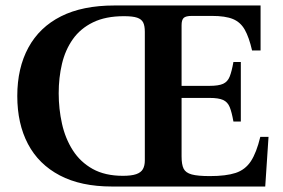

<svg xmlns="http://www.w3.org/2000/svg" viewBox="-20 -680 1031 700"><path d="M388 0Q275 0 198 -40.5Q121 -81 82 -155Q43 -229 43 -330Q43 -432 83.5 -506.5Q124 -581 202.5 -620.5Q281 -660 397 -660H930V-496H899Q888 -544 872.5 -571.5Q857 -599 829.5 -610.5Q802 -622 752 -622H680Q657 -622 649.5 -614.5Q642 -607 642 -588V-367H744Q777 -367 793.5 -374.5Q810 -382 817.5 -401Q825 -420 831 -454H858V-237H831Q825 -271 817.5 -289.5Q810 -308 793.5 -315.5Q777 -323 744 -323H642V-110Q642 -80 649.5 -65Q657 -50 679 -44Q701 -38 745 -38Q804 -38 839 -49.5Q874 -61 894.5 -92Q915 -123 929 -181H959L947 0ZM428 -39Q459 -39 476.5 -45Q494 -51 501 -63.5Q508 -76 508 -95V-564Q508 -586 502 -598Q496 -610 480 -615.5Q464 -621 432 -621Q365 -621 319 -598.5Q273 -576 245.5 -537Q218 -498 206 -447.5Q194 -397 194 -340Q194 -283 206 -229Q218 -175 245.5 -132Q273 -89 318 -64Q363 -39 428 -39Z"/></svg>

Font: Frank Ruhl Libre SemiBold
Style: Regular
Weight: 600
Designer: Yanek Iontef
Foundry: Fontef
Version: Version 6.003;gftools[0.9.30]